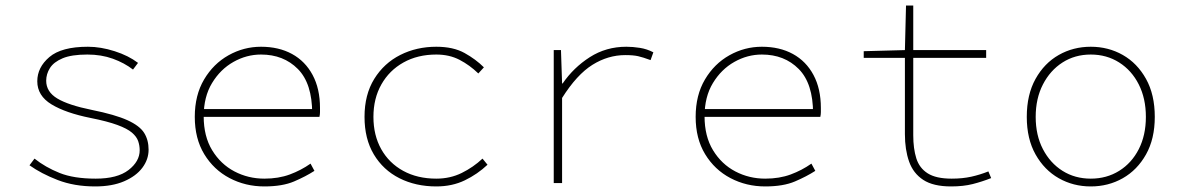

<svg xmlns="http://www.w3.org/2000/svg" viewBox="-20 -658 4240 690"><path d="M322 12Q247 12 187.5 -11Q128 -34 86 -64L104 -88Q143 -57 194 -36.5Q245 -16 324 -16Q402 -16 442 -47Q482 -78 482 -118Q482 -135 476.5 -151Q471 -167 454 -181.5Q437 -196 401.5 -209Q366 -222 306 -234Q216 -252 165 -283Q114 -314 114 -366Q114 -416 157.5 -453Q201 -490 296 -490Q342 -490 392 -474Q442 -458 476 -432L458 -408Q427 -432 385.5 -447Q344 -462 294 -462Q237 -462 205 -448.5Q173 -435 159.5 -413.5Q146 -392 146 -368Q146 -328 186 -304Q226 -280 310 -263Q394 -246 438 -226Q482 -206 498 -180.5Q514 -155 514 -120Q514 -85 491.5 -55Q469 -25 426 -6.5Q383 12 322 12Z M930 12Q862 12 805 -18Q748 -48 714 -104Q680 -160 680 -238Q680 -316 713.5 -372.5Q747 -429 801.5 -459.5Q856 -490 918 -490Q982 -490 1029.5 -464Q1077 -438 1103.5 -388.5Q1130 -339 1130 -270Q1130 -263 1130 -255Q1130 -247 1128 -238H690V-266H1120L1102 -250Q1102 -358 1050.5 -410Q999 -462 918 -462Q866 -462 819 -435.5Q772 -409 742 -359.5Q712 -310 712 -240Q712 -168 742.5 -118Q773 -68 822.5 -42Q872 -16 930 -16Q981 -16 1021.5 -31Q1062 -46 1096 -70L1110 -44Q1079 -24 1037 -6Q995 12 930 12Z M1548 12Q1474 12 1415.5 -17.5Q1357 -47 1323.5 -103Q1290 -159 1290 -238Q1290 -318 1325 -374.5Q1360 -431 1418.5 -460.5Q1477 -490 1548 -490Q1609 -490 1649.5 -467.5Q1690 -445 1719 -416L1699 -394Q1668 -424 1631.5 -443Q1595 -462 1548 -462Q1481 -462 1430 -433.5Q1379 -405 1350.5 -354.5Q1322 -304 1322 -238Q1322 -172 1350 -122Q1378 -72 1429 -44Q1480 -16 1548 -16Q1598 -16 1639.5 -36.5Q1681 -57 1714 -88L1732 -66Q1696 -32 1650.5 -10Q1605 12 1548 12Z M1970 0V-478H1996L2000 -358H2002Q2041 -415 2099.5 -452.5Q2158 -490 2231 -490Q2254 -490 2279.5 -486Q2305 -482 2328 -470L2318 -442Q2291 -452 2273.5 -456Q2256 -460 2227 -460Q2165 -460 2109 -425Q2053 -390 2000 -306V0Z M2730 12Q2662 12 2605 -18Q2548 -48 2514 -104Q2480 -160 2480 -238Q2480 -316 2513.5 -372.5Q2547 -429 2601.5 -459.5Q2656 -490 2718 -490Q2782 -490 2829.5 -464Q2877 -438 2903.5 -388.5Q2930 -339 2930 -270Q2930 -263 2930 -255Q2930 -247 2928 -238H2490V-266H2920L2902 -250Q2902 -358 2850.5 -410Q2799 -462 2718 -462Q2666 -462 2619 -435.5Q2572 -409 2542 -359.5Q2512 -310 2512 -240Q2512 -168 2542.5 -118Q2573 -68 2622.5 -42Q2672 -16 2730 -16Q2781 -16 2821.5 -31Q2862 -46 2896 -70L2910 -44Q2879 -24 2837 -6Q2795 12 2730 12Z M3398 12Q3334 12 3298 -11.5Q3262 -35 3247 -77.5Q3232 -120 3232 -176V-450H3084V-474L3232 -478L3236 -638H3262V-478H3524V-450H3262V-172Q3262 -124 3273 -89Q3284 -54 3314 -35Q3344 -16 3400 -16Q3439 -16 3470.5 -23Q3502 -30 3532 -42L3542 -18Q3509 -5 3475.5 3.5Q3442 12 3398 12Z M3900 12Q3837 12 3785 -17.5Q3733 -47 3701.5 -103Q3670 -159 3670 -238Q3670 -318 3701.5 -374.5Q3733 -431 3785 -460.5Q3837 -490 3900 -490Q3963 -490 4015 -460.5Q4067 -431 4098.5 -374.5Q4130 -318 4130 -238Q4130 -159 4098.5 -103Q4067 -47 4015 -17.5Q3963 12 3900 12ZM3900 -16Q3957 -16 4002 -44Q4047 -72 4072.5 -122Q4098 -172 4098 -238Q4098 -304 4072.5 -354.5Q4047 -405 4002 -433.5Q3957 -462 3900 -462Q3843 -462 3798.5 -433.5Q3754 -405 3728 -354.5Q3702 -304 3702 -238Q3702 -172 3728 -122Q3754 -72 3798.5 -44Q3843 -16 3900 -16Z"/></svg>

Font: Source Code Pro ExtraLight
Style: Regular
Weight: 200
Monospace: yes
Designer: Paul D. Hunt, Teo Tuominen
Foundry: Adobe
Version: Version 1.026;hotconv 1.1.0;makeotfexe 2.6.0